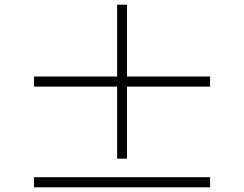

<svg xmlns="http://www.w3.org/2000/svg" viewBox="-20 -808 1040 818"><path d="M521 -132V-439H875V-482H521V-788H479V-482H125V-439H479V-132ZM125 -53V-10H875V-53Z"/></svg>

Font: Noto Serif KR Light
Style: Regular
Weight: 300
Designer: Ryoko NISHIZUKA 西塚涼子 (kana & ideographs); Frank Grießhammer (Latin, Greek & Cyrillic); Wenlong ZHANG 张文龙 (bopomofo); San
Foundry: Adobe
Version: Version 2.001;hotconv 1.1.0;makeotfexe 2.6.0